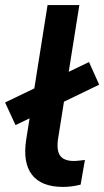

<svg xmlns="http://www.w3.org/2000/svg" viewBox="-49 -725 410 755"><path d="M199 10Q114 10 77 -37.5Q40 -85 54 -176L138 -705H263L179 -177Q175 -148 180 -129Q185 -110 200.5 -101Q216 -92 241 -92Q252 -92 263 -93.5Q274 -95 285 -96L268 1Q253 5 235 7.5Q217 10 199 10ZM12 -233 -29 -322 301 -481 341 -392Z"/></svg>

Font: Nunito Sans 12pt
Style: Bold Italic
Weight: 700
Italic angle: -9°
Designer: Vernon Adams
Foundry: Vernon Adams
Version: Version 3.101;gftools[0.9.27]